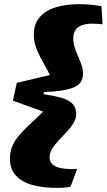

<svg xmlns="http://www.w3.org/2000/svg" viewBox="-20 -777 514 925"><path d="M347 -227Q347 -205 334 -184Q321 -163 302 -142.5Q283 -122 264 -102Q245 -82 232 -61.5Q219 -41 219 -20Q219 1 231.5 13.5Q244 26 267.5 31.5Q291 37 324 38Q330 38 337 37.5Q344 37 352 36L320 122Q311 125 294.5 126.5Q278 128 261 128Q194 129 141 115.5Q88 102 58 70.5Q28 39 28 -13Q28 -44 38 -69.5Q48 -95 66.5 -118Q85 -141 109 -164Q133 -187 161 -213Q189 -239 218 -270L203 -234L42 -292L61 -378L244 -421L236 -381Q222 -415 206 -443.5Q190 -472 175.5 -499Q161 -526 152 -553Q143 -580 143 -610Q143 -661 170.5 -693.5Q198 -726 247.5 -741.5Q297 -757 363 -757Q389 -757 415.5 -754.5Q442 -752 469 -747L474 -660Q465 -661 452 -662Q439 -663 425 -663Q397 -663 376 -656Q355 -649 344 -633Q333 -617 333 -591Q333 -574 337.5 -556.5Q342 -539 349.5 -521.5Q357 -504 364 -487.5Q371 -471 375.5 -455Q380 -439 380 -424Q380 -404 373 -388.5Q366 -373 346.5 -361.5Q327 -350 290 -343Q253 -336 192 -334L190 -323Q239 -316 270 -307.5Q301 -299 317.5 -287Q334 -275 340.5 -260Q347 -245 347 -227Z"/></svg>

Font: Roboto Serif Black
Style: Italic
Weight: 900
Italic angle: -10°
Version: Version 1.008